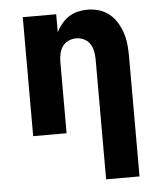

<svg xmlns="http://www.w3.org/2000/svg" viewBox="-53 -574 706 836"><g transform="rotate(-5 300.0 -156.5)"><path d="M377 215V-310Q377 -328 373.5 -345.5Q370 -363 360.5 -377.5Q351 -392 334.5 -400Q318 -408 300 -408Q282 -408 265.5 -400Q249 -392 239.5 -377.5Q230 -363 226.5 -345.5Q223 -328 223 -310V0H77V-520H223V-441Q232 -460 246 -477Q260 -494 278 -506Q296 -518 317.5 -523Q339 -528 360 -528Q386 -528 411 -520.5Q436 -513 456 -496.5Q476 -480 489 -458Q502 -436 510 -411.5Q518 -387 520.5 -361.5Q523 -336 523 -310V215Z"/></g></svg>

Font: Iosevka Aile Heavy
Style: Regular
Weight: 900
Designer: Belleve Invis
Foundry: Belleve Invis
Version: Version 31.1.0; ttfautohint (v1.8.4)